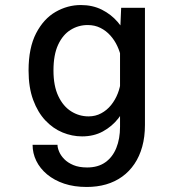

<svg xmlns="http://www.w3.org/2000/svg" viewBox="-20 -531 690 763"><path d="M324.5 212Q274.5 212 235 198.8Q195.5 185.5 167.2 162Q139 138.5 124.2 108.2Q109.5 78 109.5 44.5H208.5Q208.5 56 214.8 71.2Q221 86.5 235 101Q249 115.5 271.5 125Q294 134.5 326.5 134.5Q369.5 134.5 398.5 114Q427.5 93.5 442.2 57Q457 20.5 457 -27V-394.5L461.5 -500H556V-34.5Q556 13 545.2 51.8Q534.5 90.5 514.2 120.5Q494 150.5 465.5 171Q437 191.5 401.5 201.8Q366 212 324.5 212ZM306 11Q266.5 11 228.8 -4.5Q191 -20 160.5 -52.2Q130 -84.5 111.8 -134Q93.5 -183.5 93.5 -251Q93.5 -341 123.5 -398.8Q153.5 -456.5 201 -483.8Q248.5 -511 301 -511Q348 -511 384.8 -492.5Q421.5 -474 447.2 -444.2Q473 -414.5 486.2 -380Q499.5 -345.5 499.5 -313.5L462 -300Q457 -324.5 446.2 -347.8Q435.5 -371 418.5 -390Q401.5 -409 379 -420.2Q356.5 -431.5 328.5 -431.5Q291.5 -431.5 260.5 -412.2Q229.5 -393 211 -353.2Q192.5 -313.5 192.5 -251Q192.5 -189.5 211.8 -149Q231 -108.5 262.8 -88.5Q294.5 -68.5 332 -68.5Q359.5 -68.5 382.2 -80.8Q405 -93 421.5 -113.5Q438 -134 448 -159.5Q458 -185 460.5 -212L501 -198.5Q501 -165.5 488 -128.8Q475 -92 450 -60.2Q425 -28.5 389 -8.8Q353 11 306 11Z"/></svg>

Font: Trispace Thin
Style: Regular
Weight: 400
Version: Version 1.210